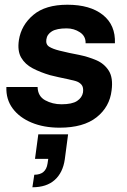

<svg xmlns="http://www.w3.org/2000/svg" viewBox="-20 -528 535 812"><path d="M232 12Q165 12 113.5 -9.5Q62 -31 33.5 -69.5Q5 -108 7 -160H139Q140 -121 171 -104Q202 -87 240 -87Q285 -87 306 -101Q327 -115 331 -137Q334 -159 324.5 -170Q315 -181 299 -185.5Q283 -190 268 -193Q251 -196 228 -201.5Q205 -207 192 -210Q151 -222 118.5 -239Q86 -256 69.5 -284.5Q53 -313 60 -359Q70 -422 121 -465Q172 -508 265 -508Q361 -508 415 -465Q469 -422 466 -345H342Q343 -375 318 -391.5Q293 -408 262 -408Q220 -408 199.5 -395.5Q179 -383 176 -361Q173 -340 188 -330.5Q203 -321 231 -314Q247 -310 274 -304Q301 -298 314 -296Q353 -288 387 -273.5Q421 -259 440 -229Q459 -199 452 -146Q444 -76 388.5 -32Q333 12 232 12ZM117 264 125 211Q174 211 181 164L184 144H128L142 40H268L254 146Q246 202 211.5 233Q177 264 117 264Z"/></svg>

Font: Host Grotesk
Style: Bold Italic
Weight: 700
Italic angle: -8°
Designer: Doğukan Karapınar
Foundry: Element Type
Version: Version 1.003; ttfautohint (v1.8.4.7-5d5b)